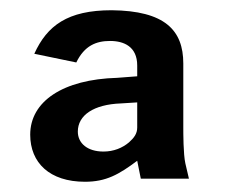

<svg xmlns="http://www.w3.org/2000/svg" viewBox="-20 -752 451 375"><path d="M146 -397C187 -397 212 -411 248 -438L255 -403H349L342 -433C338 -451 338 -492 338 -503V-628C338 -693 302 -731 198 -732C112 -732 72 -702 47 -647L129 -630C145 -663 168 -672 195 -672C222 -672 248 -661 248 -624V-603L209 -600C103 -597 39 -554 39 -489C39 -434 77 -397 146 -397ZM182 -456C151 -456 132 -472 132 -495C132 -527 163 -548 216 -550L248 -552V-503C248 -491 242 -483 232 -474C219 -463 202 -456 182 -456Z"/></svg>

Font: United Sans
Style: Bold
Weight: 700
Designer: Pablo Impallari, Rodrigo Fuenzalida (Modified by Dan O. Williams)
Version: Version 1.000;PS 001.000;hotconv 1.0.88;makeotf.lib2.5.64775